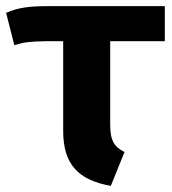

<svg xmlns="http://www.w3.org/2000/svg" viewBox="-28 -592 562 629"><path d="M512 -457V-572H136C65 -572 32 -567 -8 -550L19 -444C52 -454 67 -456 122 -457H179V-163C179 -52 230 -2 335 17L380 -94C346 -111 333 -131 333 -184V-457Z"/></svg>

Font: Glow Sans SC Normal
Style: Bold
Weight: 700
Designer: Ryoko NISHIZUKA (kana, bopomofo & ideographs); Paul D. Hunt (Latin, Greek & Cyrillic); Sandoll Communications, Soo-young
Version: Version 0.93